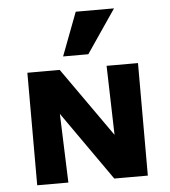

<svg xmlns="http://www.w3.org/2000/svg" viewBox="-51 -757 713 804"><g transform="rotate(-5 305.0 -355.0)"><path d="M73 0V-473H187L204 0ZM455 0H397L128 -383V-473H209L448 -134ZM538 -473V0H419L406 -473ZM228 -528 297 -710H458L334 -528Z"/></g></svg>

Font: Ysabeau SC ExtraBold
Style: Regular
Weight: 800
Designer: Christian Thalmann (Catharsis Fonts)
Version: Version 2.001;gftools[0.9.30]; featfreeze: smcp